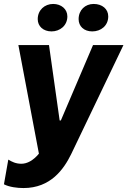

<svg xmlns="http://www.w3.org/2000/svg" viewBox="-44 -748 645 972"><path d="M75 204C213 204 279 108 316 33L581 -520H427L264 -138H258L204 -520H49L153 30C124 65 93 81 64 81C36 81 16 71 -2 60L-24 185C3 199 43 204 75 204ZM217 -589C259 -589 297 -618 297 -665C297 -702 266 -728 225 -728C182 -728 147 -697 147 -651C147 -615 175 -589 217 -589ZM423 -589C467 -589 504 -618 504 -665C504 -702 474 -728 430 -728C387 -728 354 -697 354 -651C354 -615 381 -589 423 -589Z"/></svg>

Font: Fixel Text 20240404
Style: Bold Italic
Weight: 700
Width: 4
Italic angle: -10°
Designer: AlfaBravo + MacPaw
Foundry: Kyrylo Tkachov, Marchela Mozhyna, Serhii Makarenko, Maria Weinstein, Zakhar Kryvoshyya
Version: Version 1.211;Glyphs 3.2 (3225)